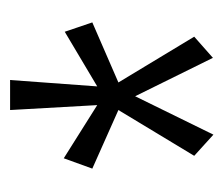

<svg xmlns="http://www.w3.org/2000/svg" viewBox="-52 -524 453 390"><g transform="rotate(-90 175.0 -329.5)"><path d="M96 -123 53 -162 146 -316 27 -369 48 -427 156 -359 146 -536H207L194 -359L305 -425L324 -369L202 -316L295 -162L252 -124L174 -282Z"/></g></svg>

Font: Inconsolata ExtraCondensed
Style: Regular
Weight: 400
Width: 2
Monospace: yes
Designer: Raph Levien, Cyreal, Brenton Simpson
Foundry: Raph Levien, Cyreal, Google
Version: Version 3.000; ttfautohint (v1.8.2.53-6de2)